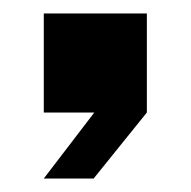

<svg xmlns="http://www.w3.org/2000/svg" viewBox="-20 -167 283 285"><path d="M120 0H45V-147H198V0L119 98H45Z"/></svg>

Font: Mozilla Headline BETA
Style: Bold
Weight: 700
Designer: Studio DRAMA
Foundry: Studio DRAMA
Version: Version 0.100